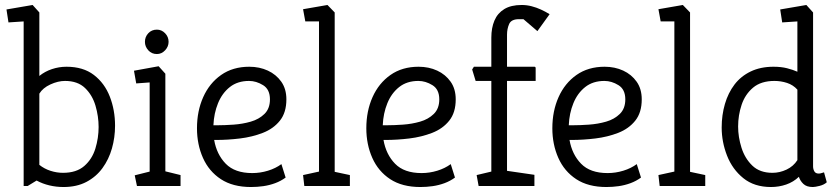

<svg xmlns="http://www.w3.org/2000/svg" viewBox="-20 -747 3371 771"><path d="M91 0H75V-661L14 -657L6 -709L111 -727L138 -697V-442Q160 -460 188.5 -469.5Q217 -479 247 -479Q314 -479 357 -446Q400 -413 421 -359Q442 -305 442 -242Q442 -195 429.5 -151Q417 -107 391.5 -72Q366 -37 327 -16.5Q288 4 235 4Q206 4 178.5 -2.5Q151 -9 127 -22ZM233 -53Q287 -53 318.5 -80.5Q350 -108 363 -150.5Q376 -193 376 -237Q376 -280 363.5 -322.5Q351 -365 321.5 -393.5Q292 -422 241 -422Q213 -422 182.5 -408Q152 -394 138 -371V-85Q158 -69 183 -61Q208 -53 233 -53Z M530 0 521 -43 581 -58V-416L527 -412L518 -463L617 -481L644 -451V-59L705 -44V0ZM610 -530Q589 -530 575.5 -545Q562 -560 562 -579Q562 -599 575.5 -613.5Q589 -628 610 -628Q629 -628 643 -613.5Q657 -599 657 -579Q657 -560 643 -545Q629 -530 610 -530Z M988 4Q915 4 867 -27.5Q819 -59 795 -113Q771 -167 771 -232Q771 -301 796 -357Q821 -413 868 -446Q915 -479 981 -479Q1022 -479 1055.5 -463.5Q1089 -448 1109.5 -419Q1130 -390 1130 -348Q1130 -295 1104 -262.5Q1078 -230 1035.5 -213.5Q993 -197 944 -191Q895 -185 848 -185H840Q850 -127 886.5 -89.5Q923 -52 993 -52Q1025 -52 1056 -61.5Q1087 -71 1110 -88L1127 -34Q1108 -20 1085 -11.5Q1062 -3 1037.5 0.5Q1013 4 988 4ZM837 -244H854Q882 -244 918 -246.5Q954 -249 987 -258.5Q1020 -268 1042 -289.5Q1064 -311 1064 -348Q1064 -388 1036.5 -405Q1009 -422 980 -422Q934 -422 903 -397.5Q872 -373 855.5 -332.5Q839 -292 837 -244Z M1202 0 1197 -44 1261 -58V-661H1206L1197 -710L1295 -727L1324 -697V-57L1385 -44V0Z M1668 4Q1595 4 1547 -27.5Q1499 -59 1475 -113Q1451 -167 1451 -232Q1451 -301 1476 -357Q1501 -413 1548 -446Q1595 -479 1661 -479Q1702 -479 1735.5 -463.5Q1769 -448 1789.5 -419Q1810 -390 1810 -348Q1810 -295 1784 -262.5Q1758 -230 1715.5 -213.5Q1673 -197 1624 -191Q1575 -185 1528 -185H1520Q1530 -127 1566.5 -89.5Q1603 -52 1673 -52Q1705 -52 1736 -61.5Q1767 -71 1790 -88L1807 -34Q1788 -20 1765 -11.5Q1742 -3 1717.5 0.5Q1693 4 1668 4ZM1517 -244H1534Q1562 -244 1598 -246.5Q1634 -249 1667 -258.5Q1700 -268 1722 -289.5Q1744 -311 1744 -348Q1744 -388 1716.5 -405Q1689 -422 1660 -422Q1614 -422 1583 -397.5Q1552 -373 1535.5 -332.5Q1519 -292 1517 -244Z M1902 0 1894 -44 1953 -58V-422H1890L1876 -468L1883 -479H1953V-596Q1953 -635 1965.5 -664.5Q1978 -694 2005 -710.5Q2032 -727 2075 -727Q2095 -727 2114.5 -722Q2134 -717 2152.5 -708.5Q2171 -700 2187 -690L2138 -622L2082 -670H2064Q2033 -670 2024.5 -650.5Q2016 -631 2016 -608V-479H2126Q2131 -479 2131 -473V-422H2016V-61L2126 -45V0Z M2415 4Q2342 4 2294 -27.5Q2246 -59 2222 -113Q2198 -167 2198 -232Q2198 -301 2223 -357Q2248 -413 2295 -446Q2342 -479 2408 -479Q2449 -479 2482.5 -463.5Q2516 -448 2536.5 -419Q2557 -390 2557 -348Q2557 -295 2531 -262.5Q2505 -230 2462.5 -213.5Q2420 -197 2371 -191Q2322 -185 2275 -185H2267Q2277 -127 2313.5 -89.5Q2350 -52 2420 -52Q2452 -52 2483 -61.5Q2514 -71 2537 -88L2554 -34Q2535 -20 2512 -11.5Q2489 -3 2464.5 0.5Q2440 4 2415 4ZM2264 -244H2281Q2309 -244 2345 -246.5Q2381 -249 2414 -258.5Q2447 -268 2469 -289.5Q2491 -311 2491 -348Q2491 -388 2463.5 -405Q2436 -422 2407 -422Q2361 -422 2330 -397.5Q2299 -373 2282.5 -332.5Q2266 -292 2264 -244Z M2629 0 2624 -44 2688 -58V-661H2633L2624 -710L2722 -727L2751 -697V-57L2812 -44V0Z M3076 4Q3009 4 2965 -31.5Q2921 -67 2899.5 -122Q2878 -177 2878 -235Q2878 -285 2891 -329.5Q2904 -374 2929.5 -407.5Q2955 -441 2994.5 -460Q3034 -479 3086 -479Q3117 -479 3140.5 -473Q3164 -467 3182 -459V-661L3121 -657L3113 -709L3218 -727L3245 -697V-79Q3245 -68 3250 -59Q3255 -50 3268 -50Q3273 -50 3279 -52Q3285 -54 3289 -55L3300 -15Q3289 -5 3271 -0.5Q3253 4 3244 4Q3219 4 3206 -8.5Q3193 -21 3188 -37Q3166 -16 3137 -6Q3108 4 3076 4ZM3082 -53Q3111 -53 3138.5 -66Q3166 -79 3182 -104V-387Q3165 -406 3140.5 -414Q3116 -422 3090 -422Q3036 -422 3004 -395Q2972 -368 2958 -326Q2944 -284 2944 -239Q2944 -197 2957.5 -154Q2971 -111 3001 -82Q3031 -53 3082 -53Z"/></svg>

Font: Kreon Light Light
Style: Regular
Weight: 300
Version: Version 2.002